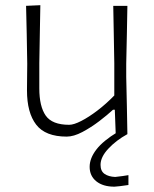

<svg xmlns="http://www.w3.org/2000/svg" viewBox="-20 -517 593 740"><path d="M237 9.5Q155 9.5 119.5 -36.5Q84 -82.5 84 -168.5Q84 -200.5 84.5 -224.8Q85 -249 85 -271Q84 -334 83 -386.5Q82 -439 80.5 -494.5L135.5 -497Q134.5 -440.5 133.5 -387.8Q132.5 -335 131.5 -273.5V-176.5Q131.5 -107 156.2 -71.5Q181 -36 246.5 -36Q264.5 -36 293.2 -50.8Q322 -65.5 355.5 -91Q389 -116.5 420.5 -149V-273.5Q419.5 -334.5 418.5 -386.8Q417.5 -439 416.5 -494.5H471Q470 -438 469 -386Q468 -334 466.5 -271V-220.5Q468 -159.5 469 -107.8Q470 -56 471 0H426L422.5 -94H415.5Q394.5 -74.5 362.8 -50.2Q331 -26 297.5 -8.2Q264 9.5 237 9.5ZM421 202.5Q377 202.5 351.2 181.8Q325.5 161 325.5 126Q325.5 93 351.5 59.2Q377.5 25.5 433 -8V-20.5L457.5 -22L471 0Q428 23.5 397.8 55.8Q367.5 88 367.5 118.5Q367.5 142.5 383 153.2Q398.5 164 424 165Q456 161.5 475 158V196Q458 198.5 442.2 200.5Q426.5 202.5 421 202.5Z"/></svg>

Font: Commissioner Loud ExtraLight
Style: Regular
Weight: 200
Designer: Kostas Bartsokas
Foundry: Kostas Bartsokas
Version: Version 1.000; ttfautohint (v1.8.3)